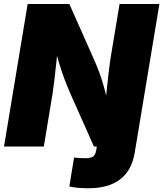

<svg xmlns="http://www.w3.org/2000/svg" viewBox="-20 -748 833 980"><path d="M334 203.6 357.9 56.2Q371.1 57.6 385.7 58.6Q400.4 59.6 416 59.6Q443.4 59.6 455.3 50.8Q467.3 42 470.7 20.5L484.4 -60.5H682.6L667.5 31.7Q652.3 122.6 593 167.7Q533.7 212.9 430.7 212.9Q402.8 212.9 378.2 210.7Q353.5 208.5 334 203.6ZM0.5 0 121.1 -727.5H334L460.9 -441.9Q475.6 -408.7 488.8 -372.8Q502 -336.9 513.4 -293.9Q524.9 -251 534.7 -197.8L514.2 -185.1Q518.1 -224.6 523.4 -276.4Q528.8 -328.1 534.7 -377.9Q540.5 -427.7 545.9 -460.9L590.3 -727.5H793.5L672.9 0H459.5L341.3 -265.6Q323.2 -306.2 308.8 -345Q294.4 -383.8 281 -428.2Q267.6 -472.7 252 -528.3L277.3 -530.8Q272.9 -479.5 267.6 -429Q262.2 -378.4 257.1 -335.9Q252 -293.5 247.6 -265.6L203.6 0Z"/></svg>

Font: Inter 18pt Black
Style: Italic
Weight: 900
Italic angle: -9.3988°
Designer: Rasmus Andersson
Foundry: rsms
Version: Version 4.001;git-66647c0bb